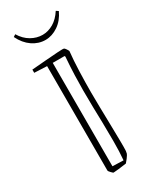

<svg xmlns="http://www.w3.org/2000/svg" viewBox="-201 -823 714 886"><g transform="rotate(-30 155.5 -380.0)"><path d="M212 -600Q215 -599 220.5 -591Q226 -583 228 -578Q223 -532 221 -474.5Q219 -417 219 -362Q219 -328 220 -281Q221 -234 222 -186.5Q223 -139 223.5 -101.5Q224 -64 223 -48Q222 -40 220.5 -35Q219 -30 208 -15L194 2Q176 5 152.5 7.5Q129 10 124 10Q122 10 113 0.5Q104 -9 104 -12V-569L37 -572V-589Q72 -592 110.5 -595Q149 -598 178 -600Q207 -602 212 -600ZM134 -18 192 -16Q194 -37 195 -63Q196 -89 196 -118Q196 -175 195 -216Q194 -257 193 -296.5Q192 -336 192 -388Q192 -423 193.5 -468Q195 -513 199 -565L197 -569H134ZM159 -677Q122 -677 90 -699Q58 -721 38 -762L50 -770Q70 -737 99 -720.5Q128 -704 159 -704Q189 -704 217 -720.5Q245 -737 266 -770L278 -762Q259 -721 226.5 -699Q194 -677 159 -677Z"/></g></svg>

Font: Grenze Gotisch Thin
Style: Regular
Weight: 100
Designer: Renata Polastri
Foundry: Omnibus-Type
Version: Version 1.001